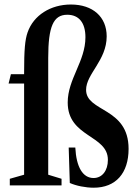

<svg xmlns="http://www.w3.org/2000/svg" viewBox="-20 -842 624 872"><path d="M405.5 10.5C506 10.5 564 -55.5 564 -166C564 -356 371 -332 371 -434C371 -506.5 464.5 -567.5 464.5 -677C464.5 -765.5 401.5 -821.5 302 -821.5C209.5 -821.5 132.5 -772.5 105.5 -695.5C93.5 -661.5 89.5 -616.5 89.5 -510.5V-505H29.5L19 -462.5H89.5V-48.5L24.5 -30V0H259.5V-30L199 -48.5V-579C199 -722 222.5 -775 285.5 -775C338.5 -775 368 -738.5 368 -673C368 -563 287.5 -483.5 287.5 -376.5C287.5 -217.5 470 -230 470 -116C470 -67 444 -33.5 405 -33.5C356 -33.5 326.5 -83 322 -172H292L297 -11C326 2 369 10.5 405.5 10.5Z"/></svg>

Font: Libre Caslon Condensed SemiBold
Style: Regular
Weight: 600
Designer: Pablo Impallari, Rodrigo Fuenzalida, Katja Schimmel, Ertekin Erdin
Foundry: Pablo Impallari, Rodrigo Fuenzalida
Version: Version 2.000;gftools[0.9.33]